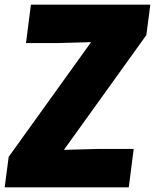

<svg xmlns="http://www.w3.org/2000/svg" viewBox="-30 -800 662 820"><path d="M520 0H-10L7 -130L359 -620L211 -616H81L102 -780H612L595 -650L243 -160L391 -164H541Z"/></svg>

Font: Tanohe Sans ExtraBold
Style: Italic
Weight: 800
Designer: Village Type and Design LLC & Cristiano Sobral
Foundry: Cooper Hewitt Smithsonian Design Museum
Version: Version 1.00;September 29, 2021;FontCreator 13.0.0.2655 64-b